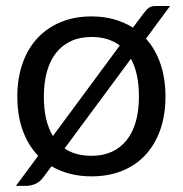

<svg xmlns="http://www.w3.org/2000/svg" viewBox="-20 -568 596 626"><path d="M456 -442Q486.5 -408 503 -360.2Q519.5 -312.5 519.5 -253.5Q519.5 -193.5 502.8 -145.5Q486 -97.5 454.8 -63.5Q423.5 -29.5 378.8 -11.2Q334 7 278.5 7Q240.5 7 207.8 -1.5Q175 -10 148 -26L120.5 11Q109.5 25.5 94.8 31.8Q80 38 65.5 38H32L104.5 -60Q71.5 -94.5 54 -143Q36.5 -191.5 36.5 -253.5Q36.5 -313 53.5 -361.2Q70.5 -409.5 102 -443.5Q133.5 -477.5 178.2 -496Q223 -514.5 278.5 -514.5Q318 -514.5 351.8 -505Q385.5 -495.5 413.5 -478L447.5 -523.5Q457.5 -537 465.5 -542.8Q473.5 -548.5 489.5 -548.5H534.5ZM123 -253Q123 -173 152.5 -124.5L370.5 -419.5Q334 -447.5 278.5 -447.5Q240.5 -447.5 211.5 -434Q182.5 -420.5 162.8 -395.5Q143 -370.5 133 -334.2Q123 -298 123 -253ZM278.5 -60Q316 -60 344.8 -73.2Q373.5 -86.5 393.2 -111.5Q413 -136.5 423 -172.2Q433 -208 433 -253Q433 -328.5 407 -376.5L190.5 -84Q225.5 -60 278.5 -60Z"/></svg>

Font: Lato TR
Style: Regular
Weight: 400
Designer: Lukasz Dziedzic
Foundry: tyPoland Lukasz Dziedzic
Version: Version 1.104 2013